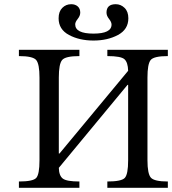

<svg xmlns="http://www.w3.org/2000/svg" viewBox="-20 -894 820 914"><path d="M590 -131V-490H587L260 -95Q261 -57 279.5 -43.5Q298 -30 358 -30V0H70V-30Q137 -30 152.5 -47Q168 -64 168 -131V-525Q168 -589 152.5 -608Q137 -627 70 -627V-657H358V-627Q291 -627 275.5 -608Q260 -589 260 -525V-163H263L590 -557Q589 -597 572.5 -612Q556 -627 491 -627V-657H779V-627Q712 -627 697 -608Q682 -589 682 -525V-131Q682 -66 698.5 -48Q715 -30 779 -30V0H491V-30Q558 -30 574 -47Q590 -64 590 -131ZM425 -734Q511 -734 511 -777Q511 -789 499 -804Q487 -819 487 -834Q487 -874 531 -874Q555 -874 573 -856.5Q591 -839 591 -807Q591 -754 541.5 -727.5Q492 -701 425 -701Q358 -701 308.5 -727.5Q259 -754 259 -807Q259 -839 276.5 -856.5Q294 -874 319 -874Q338 -874 350 -863.5Q362 -853 362 -834Q362 -819 350 -804Q338 -789 338 -778Q338 -734 425 -734Z"/></svg>

Font: myMathFont
Style: Regular
Weight: 400
Designer: Ross Mills, John Hudson & Paul Hanslow, Tiro Typeworks Ltd; with prior portions MicroPress Inc., and Coen Hoffman. Math 
Foundry: Tiro Typeworks Ltd
Version: Version 2.13 b171